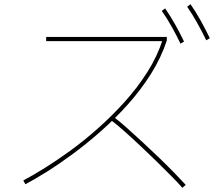

<svg xmlns="http://www.w3.org/2000/svg" viewBox="-20 -866 1040 915"><path d="M101 12 91 -6Q133 -28 191 -64Q249 -100 314.5 -147.5Q380 -195 446.5 -254Q513 -313 574 -380.5Q635 -448 682.5 -523Q730 -598 756 -679L763 -670H200V-690H775V-673Q748 -591 699.5 -514Q651 -437 589.5 -368.5Q528 -300 460.5 -240.5Q393 -181 326.5 -132Q260 -83 201.5 -46.5Q143 -10 101 12ZM849 29Q831 8 798.5 -25Q766 -58 726 -97Q686 -136 645.5 -174Q605 -212 570 -243Q535 -274 512 -291L524 -307Q547 -290 582.5 -258.5Q618 -227 659 -189Q700 -151 740.5 -112Q781 -73 813.5 -39.5Q846 -6 865 15ZM840 -658Q821 -698 799 -737.5Q777 -777 751 -814L767 -826Q793 -788 815.5 -748Q838 -708 857 -668ZM963 -674Q943 -715 920.5 -755.5Q898 -796 872 -834L888 -846Q915 -807 937.5 -766Q960 -725 980 -684Z"/></svg>

Font: Murecho Thin
Style: Regular
Weight: 100
Designer: Neil Summerour
Foundry: Positype
Version: Version 1.010